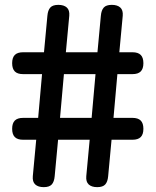

<svg xmlns="http://www.w3.org/2000/svg" viewBox="-20 -760 640 790"><path d="M75 -545H161L175 -695Q177 -718 187 -729Q197 -740 220 -740Q243 -740 255 -729Q267 -718 265 -695L251 -545H381L395 -695Q397 -718 407 -729Q417 -740 440 -740Q463 -740 475 -729Q487 -718 485 -695L471 -545H525Q548 -545 559 -534Q570 -523 570 -500Q570 -477 559 -466Q548 -455 525 -455H463L447 -275H525Q548 -275 559 -264Q570 -253 570 -230Q570 -207 559 -196Q548 -185 525 -185H439L425 -35Q423 -12 413 -1Q403 10 380 10Q357 10 345 -1Q333 -12 335 -35L349 -185H219L205 -35Q203 -12 193 -1Q183 10 160 10Q137 10 125 -1Q113 -12 115 -35L129 -185H75Q52 -185 41 -196Q30 -207 30 -230Q30 -253 41 -264Q52 -275 75 -275H137L153 -455H75Q52 -455 41 -466Q30 -477 30 -500Q30 -523 41 -534Q52 -545 75 -545ZM227 -275H357L373 -455H243Z"/></svg>

Font: Maple Mono Normal
Style: Regular
Weight: 400
Monospace: yes
Designer: subframe7536
Version: Version 7.000